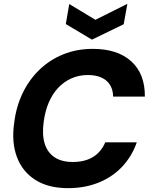

<svg xmlns="http://www.w3.org/2000/svg" viewBox="-20 -966 773 998"><path d="M334 12Q231 12 163.5 -31Q96 -74 67.5 -151Q39 -228 54 -329Q64 -412 98 -482.5Q132 -553 186 -604.5Q240 -656 310 -684Q380 -712 462 -712Q591 -712 662.5 -647Q734 -582 733 -464H568Q567 -517 533 -546.5Q499 -576 436 -576Q390 -576 351 -558.5Q312 -541 282 -509Q252 -477 233 -432Q214 -387 207 -332Q198 -267 212 -220.5Q226 -174 263 -149Q300 -124 358 -124Q421 -124 463.5 -150Q506 -176 527 -226H691Q665 -152 614 -98.5Q563 -45 491.5 -16.5Q420 12 334 12ZM642 -946 623 -840 458 -760 322 -841 340 -945 476 -863Z"/></svg>

Font: DM Sans 36pt Black
Style: Italic
Weight: 900
Italic angle: -10°
Designer: Colophon Foundry, Jonny Pinhorn
Foundry: Colophon Foundry
Version: Version 4.004;gftools[0.9.30]